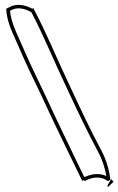

<svg xmlns="http://www.w3.org/2000/svg" viewBox="-20 -682 496 805"><path d="M6 -645C8 -598 27 -556 45 -516C99 -392 113 -366 156 -276C210 -158 273 -31 325 77L329 73L336 77C360 63 399 52 433 78L445 69L443 71C438 32 426 -12 405 -51C356 -143 324 -212 274 -319C218 -436 174 -547 119 -649L116 -645C89 -660 53 -670 19 -652ZM22 -636 26 -639C53 -654 84 -646 109 -632L112 -630C164 -531 206 -426 260 -313C310 -206 343 -136 392 -44C409 -13 420 23 426 56C393 41 359 49 336 60L332 58C281 -48 222 -169 170 -282C127 -373 113 -398 59 -522C42 -559 26 -597 22 -636ZM431 95 432 103 456 80 446 69Z"/></svg>

Font: Snowfall
Style: BlkOl
Weight: 900
Designer: Jasper
Foundry: Cannot Into Space Fonts
Version: Version 0.9